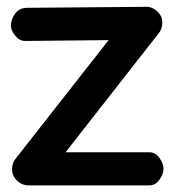

<svg xmlns="http://www.w3.org/2000/svg" viewBox="-20 -545 514 566"><path d="M415.5 -524.9Q431.2 -523.4 444.8 -510.3Q458.5 -497.1 458.5 -479Q458.5 -458.5 445.8 -444.3L173.3 -96.2H419.9Q438 -96.2 450 -79.6Q461.9 -63 461.9 -47.4Q461.9 -31.7 450 -15.1Q438 1.5 419.9 1.5H64.5Q44.9 1.5 30.3 -12.5Q15.6 -26.4 15.6 -46.4Q15.6 -65.9 28.3 -80.1L300.3 -426.8L62 -424.3H53.7Q37.6 -424.3 24.9 -439.7Q12.2 -455.1 12.2 -469.2Q12.2 -487.8 24.7 -504.9Q37.1 -522 61 -522L409.2 -524.9Z"/></svg>

Font: Manjari
Style: Bold
Weight: 700
Designer: Santhosh Thottingal <santhosh.thottingal@gmail.com>
Version: Version 2.000